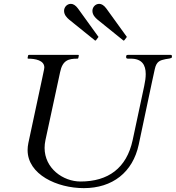

<svg xmlns="http://www.w3.org/2000/svg" viewBox="-20 -972 908 992"><path d="M290.5 -599.1C303.2 -661.1 334 -668.9 379.9 -668.9C383.3 -668.9 384.3 -670.9 384.8 -672.9L387.2 -684.6C387.2 -688 386.2 -688.5 384.3 -688.5H129.9C126.5 -688.5 125.5 -687 125 -684.6L122.6 -672.9C122.6 -669.4 123.5 -668.9 125.5 -668.9C161.6 -668.9 209 -660.6 209 -623.5C209 -615.2 208 -615.2 126.5 -232.9C124 -220.7 122.6 -208.5 122.6 -196.8C122.6 -70.3 274.9 0 413.1 0C560.5 0 666 -81.1 696.8 -225.1C724.1 -352.5 754.9 -500 764.6 -545.4L779.8 -615.2C788.6 -656.2 808.1 -660.6 835.9 -666.5C846.2 -668.5 868.2 -669.4 868.2 -676.8V-682.1C868.2 -685.5 867.2 -688.5 860.8 -688.5H641.1C633.8 -688.5 631.8 -684.6 631.8 -681.2C631.8 -676.8 631.8 -681.2 631.8 -676.3C631.8 -671.4 634.3 -668.9 642.1 -668.9H655.8C712.9 -668.9 732.9 -637.2 732.9 -589.4C732.9 -570.8 730 -550.3 725.1 -527.8L665.5 -248.5C634.3 -103 538.6 -34.2 396 -34.2C305.7 -34.2 210.4 -102.1 210.4 -208C210.4 -220.7 211.9 -234.4 214.8 -248ZM486.8 -778.3C487.8 -779.3 488.8 -780.3 488.8 -781.2C488.8 -782.2 487.8 -783.2 486.8 -784.2L382.8 -928.2C370.6 -944.8 357.9 -952.1 346.2 -952.1C326.2 -952.1 311 -935.1 311 -916C311 -896 324.7 -880.9 337.9 -870.1L469.2 -764.2C470.2 -763.2 471.2 -762.2 472.2 -762.2C473.1 -762.2 475.1 -763.2 476.1 -764.2ZM633.3 -778.3C634.3 -779.3 635.3 -780.3 635.3 -781.2C635.3 -782.2 634.3 -783.2 633.3 -784.2L529.3 -928.2C517.1 -944.8 504.4 -952.1 492.7 -952.1C472.7 -952.1 457.5 -935.1 457.5 -916C457.5 -896 471.2 -880.9 484.4 -870.1L615.7 -764.2C616.7 -763.2 617.7 -762.2 618.7 -762.2C619.6 -762.2 621.6 -763.2 622.6 -764.2Z"/></svg>

Font: Cardo
Style: Italic
Weight: 400
Designer: David J. Perry
Foundry: David J. Perry
Version: Version 0.99